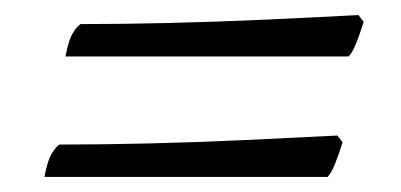

<svg xmlns="http://www.w3.org/2000/svg" viewBox="-20 -408 532 255"><path d="M67 -333Q71 -355 77 -364.5Q83 -374 87 -376Q142 -376 205.5 -377.5Q269 -379 334 -382Q399 -385 456 -388L463 -379Q458 -363 453 -350.5Q448 -338 443 -333ZM39 -173Q43 -195 49 -204.5Q55 -214 59 -216Q114 -216 177.5 -217.5Q241 -219 306 -222Q371 -225 428 -228L435 -219Q430 -203 425 -190.5Q420 -178 415 -173Z"/></svg>

Font: Texturina 12pt ExtraLight
Style: Italic
Weight: 250
Italic angle: -11°
Designer: Guillermo Torres Carreño
Foundry: Omnibus-Type
Version: Version 1.002